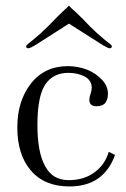

<svg xmlns="http://www.w3.org/2000/svg" viewBox="-20 -669 459 699"><path d="M227.1 -428.2Q263.7 -428.2 297.9 -415Q329.1 -402.3 352.1 -377.9Q373 -355.5 373 -327.1Q373 -308.6 363.8 -294.9Q354 -282.2 331.1 -282.2Q305.2 -282.2 305.2 -306.2Q305.2 -314.9 309.1 -325.2Q314 -339.8 314 -349.1Q314 -376 289.1 -390.1Q262.7 -403.8 229 -403.8Q173.8 -403.8 145 -361.8Q116.2 -318.4 116.2 -213.9Q116.2 -114.7 144 -64.9Q170.4 -13.2 230 -13.2Q285.6 -13.2 323.2 -41Q361.8 -68.8 376 -116.2L398.9 -105Q357.4 9.8 232.9 9.8Q141.6 9.8 91.8 -48.8Q43 -106.4 43 -205.1Q43 -300.8 91.8 -363.8Q141.6 -428.2 227.1 -428.2ZM387.2 -501Q387.2 -493.2 378.9 -493.2Q374 -493.2 354 -504.9L231 -583L108.9 -504.9Q89.4 -493.2 83 -493.2Q75.2 -493.2 75.2 -501Q75.2 -503.4 83 -509.8Q90.3 -515.6 99.1 -522.9Q126.5 -544.9 154.8 -573.2L178.2 -597.2L202.1 -621.1Q231 -647.5 231 -648.9Q230.5 -648.9 233.2 -646Q235.8 -643.1 242.7 -636.7Q249.5 -630.4 259.8 -621.1L284.2 -597.2L307.1 -573.2Q335.4 -544.9 362.8 -522.9Q366.2 -520 372.1 -515.6Q377.9 -511.2 379.9 -509.8Q387.2 -503.9 387.2 -501Z"/></svg>

Font: Unna Light
Style: Regular
Weight: 300
Designer: Jorge de Buen Unna
Foundry: Omnibus-Type
Version: Version 2.007;PS 002.007;hotconv 1.0.88;makeotf.lib2.5.64775